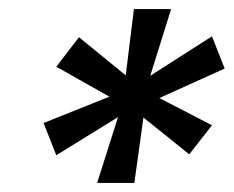

<svg xmlns="http://www.w3.org/2000/svg" viewBox="-20 -708 515 423"><path d="M194 -305 240 -450 104 -366 76 -437 221 -495 104 -561 154 -626 257 -542 275 -688H357L311 -541L447 -628L475 -557L331 -492L447 -432L397 -368L296 -449L276 -305Z"/></svg>

Font: Saira SemiExpanded
Style: Bold Italic
Weight: 700
Width: 6
Italic angle: -12°
Designer: Hector Gatti with collaboration of the Omnibus-Type team
Foundry: Omnibus-Type
Version: Version 1.101